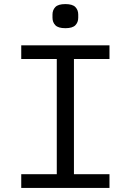

<svg xmlns="http://www.w3.org/2000/svg" viewBox="-20 -920 640 940"><path d="M300 -782Q265 -782 251 -796.5Q237 -811 237 -833V-849Q237 -871 251 -885.5Q265 -900 300 -900Q335 -900 349 -885.5Q363 -871 363 -849V-833Q363 -811 349 -796.5Q335 -782 300 -782ZM84 0V-67H258V-631H84V-698H516V-631H342V-67H516V0Z"/></svg>

Font: PlemolJP35 Console
Style: Regular
Weight: 400
Version: v2.0.3; ttfautohint (v1.8.4.7-5d5b-dirty) -l 6 -r 45 -G 200 